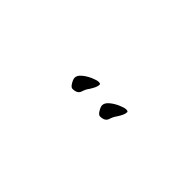

<svg xmlns="http://www.w3.org/2000/svg" viewBox="25 -640 449 449"><g transform="rotate(45 250.0 -415.5)"><path d="M290 -388Q285 -388 280 -396.5Q275 -405 275 -410Q275 -418 284 -425.5Q293 -433 304.5 -438Q316 -443 322 -443Q328 -443 328 -440Q328 -435 325.5 -429.5Q323 -424 318 -416Q313 -410 309.5 -399Q306 -388 290 -388ZM199 -388Q194 -388 189 -396.5Q184 -405 184 -410Q184 -418 193 -425.5Q202 -433 213.5 -438Q225 -443 231 -443Q237 -443 237 -440Q237 -435 234.5 -429.5Q232 -424 227 -416Q222 -410 218.5 -399Q215 -388 199 -388Z"/></g></svg>

Font: Whisper
Style: Regular
Weight: 400
Designer: Robert E. Leuschke
Foundry: Robert E. Leuschke
Version: Version 1.010; ttfautohint (v1.8.4.7-5d5b)